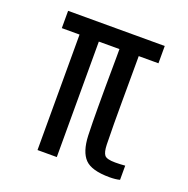

<svg xmlns="http://www.w3.org/2000/svg" viewBox="-112 -704 795 814"><g transform="rotate(20 286.0 -297.5)"><path d="M140 0V-521H60V-599H496V-521H407V-498Q407 -403 406.5 -310.5Q406 -218 408 -122Q409 -88 419 -75.5Q429 -63 467 -63Q481 -63 490 -63.5Q499 -64 512 -65V-1Q493 4 466 4Q385 4 354.5 -27.5Q324 -59 321 -131Q320 -163 319.5 -192Q319 -221 319 -257.5Q319 -294 319 -348.5Q319 -403 320 -487V-521H227V0Z"/></g></svg>

Font: Big Shoulders Display SemiBold
Style: Regular
Weight: 600
Designer: Patric King
Foundry: XO Type Co
Version: Version 1.000; ttfautohint (v1.8.2)